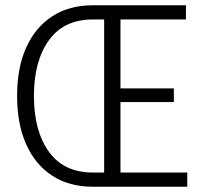

<svg xmlns="http://www.w3.org/2000/svg" viewBox="-20 -710 787 730"><path d="M45 -345Q45 -452 79.5 -529Q114 -606 178.5 -648Q243 -690 333 -690H687V-636H438V-374H641V-322H438V-54H692V0H333Q243 0 178.5 -42Q114 -84 79.5 -161.5Q45 -239 45 -345ZM109 -345Q109 -212 166 -133Q223 -54 333 -54H376V-636H333Q223 -636 166 -557Q109 -478 109 -345Z"/></svg>

Font: Radio Canada Condensed Light
Style: Regular
Weight: 300
Width: 3
Designer: Charles Daoud, Etienne Aubert Bonn, Alexandre Saumier Demers, Jacques Le Bailly
Foundry: Radio-Canada
Version: Version 2.104; ttfautohint (v1.8.4.7-5d5b);gftools[0.9.28.de